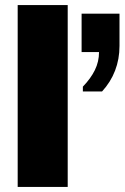

<svg xmlns="http://www.w3.org/2000/svg" viewBox="-20 -740 493 760"><path d="M308 -378V-397Q339 -429 355.5 -462.5Q372 -496 372 -534H303V-686H453V-558Q453 -506 435.5 -460.5Q418 -415 384 -378ZM50 0V-720H248V0Z"/></svg>

Font: Chivo Medium Black
Style: Regular
Weight: 900
Version: Version 2.002